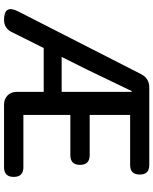

<svg xmlns="http://www.w3.org/2000/svg" viewBox="78 -854 776 973"><g transform="rotate(90 466.5 -368.0)"><path d="M81 0Q2 0 38 -71L356 -694Q377 -736 424 -736H621H817Q865 -736 865 -688Q865 -639 817 -639H563V-434H767Q816 -434 816 -385Q816 -336 767 -336H563V-98H828Q877 -98 877 -49Q877 0 828 0H511Q482 0 464 -18Q446 -36 446 -65V-201H224L143 -39Q124 0 81 0ZM269 -292H357H446V-647H442Q418 -597 370 -497Q344 -443 331 -416Z"/></g></svg>

Font: GenSenRounded JP M
Style: Regular
Weight: 500
Version: Version 1.501;PS 1;hotconv 16.6.51;makeotf.lib2.5.65220